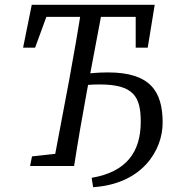

<svg xmlns="http://www.w3.org/2000/svg" viewBox="-20 -690 709 798"><path d="M367 88C570 75 656 -64 656 -180C656 -311 604 -389 429 -389C381 -389 350 -385 303 -379L293 -329C323 -336 354 -339 394 -339C535 -339 565 -289 565 -184C565 -57 504 25 361 49L367 88ZM76 -492H126L191 -670L137 -620H580L544 -670V-492H594L623 -670H112L76 -492ZM105 0H259L268 -55H250L113 -40L105 0ZM200 0H288C304 -103 322 -207 341 -310L409 -670H321C305 -567 287 -463 268 -360L200 0Z"/></svg>

Font: Source Serif Variable
Style: Italic
Weight: 389
Italic angle: -12°
Designer: Frank Grießhammer
Foundry: Adobe Systems Incorporated
Version: Version 3.001;hotconv 1.0.111;makeotfexe 2.5.65597